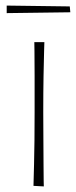

<svg xmlns="http://www.w3.org/2000/svg" viewBox="-20 -668 273 688"><path d="M137 0 100 -2Q100 -2 100.5 -22.5Q101 -43 102 -79.5Q103 -116 103.5 -164Q104 -212 104 -267Q104 -340 104 -396.5Q104 -453 103.5 -485Q103 -517 103 -517H139Q139 -517 138 -484.5Q137 -452 136 -395Q135 -338 135 -266Q135 -212 135.5 -164Q136 -116 136 -79Q136 -42 136.5 -21Q137 0 137 0ZM4 -621V-648L230 -645L232 -624Z"/></svg>

Font: Truculenta Thin
Style: Regular
Weight: 250
Version: Version 1.002